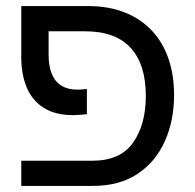

<svg xmlns="http://www.w3.org/2000/svg" viewBox="-20 -612 643 632"><path d="M50 0V-83H285Q376 -83 418 -142.5Q460 -202 460 -296Q460 -400 410 -454.5Q360 -509 260 -509H87V-592H270Q339 -592 392 -570.5Q445 -549 481 -510Q517 -471 535 -417.5Q553 -364 553 -299Q553 -215 522.5 -147Q492 -79 432.5 -39.5Q373 0 285 0ZM221 -233Q162 -233 124 -257Q86 -281 68 -324Q50 -367 50 -424V-592H140V-432Q140 -393 151 -367.5Q162 -342 183 -329.5Q204 -317 233 -317Q241 -317 249.5 -317.5Q258 -318 266 -319V-236Q255 -235 243 -234Q231 -233 221 -233Z"/></svg>

Font: Noto Sans Hebrew
Style: Regular
Weight: 400
Designer: Monotype Design Team
Foundry: Monotype Imaging Inc.
Version: Version 2.003;January 10, 2023;FontCreator 14.0.0.2877 64-bi